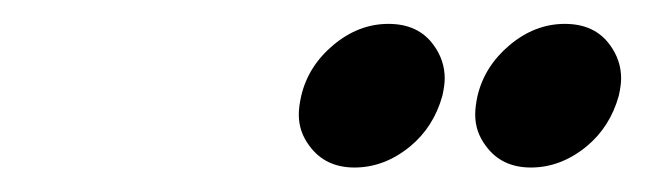

<svg xmlns="http://www.w3.org/2000/svg" viewBox="-20 -767 538 160"><path d="M377.9 -687Q383.8 -711.9 404.8 -729.5Q425.8 -747.1 450.7 -747.1Q475.6 -747.1 488.3 -729.5Q497.6 -716.8 497.6 -701.7Q497.6 -695.8 495.6 -687Q488.3 -661.1 468.8 -645Q447.3 -627.4 422.4 -627.4Q397.9 -627.4 384.8 -645.5Q376 -657.2 376 -671.4Q376 -678.2 377.9 -687ZM231 -687Q236.8 -711.9 257.8 -729.5Q278.8 -747.1 303.7 -747.1Q328.6 -747.1 341.3 -729.5Q350.6 -716.8 350.6 -701.7Q350.6 -695.8 348.6 -687Q341.3 -661.1 321.8 -645Q300.3 -627.4 275.4 -627.4Q251 -627.4 237.8 -645.5Q229 -657.2 229 -671.4Q229 -678.2 231 -687Z"/></svg>

Font: Nova Script
Style: Regular
Weight: 400
Italic angle: -13°
Version: Version 2.001